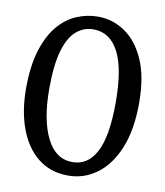

<svg xmlns="http://www.w3.org/2000/svg" viewBox="-82 -782 742 863"><g transform="rotate(10 289.0 -350.5)"><path d="M287 13Q205 13 148 -33Q91 -79 62 -159Q33 -239 33 -339Q33 -443 55.5 -515Q78 -587 115.5 -631Q153 -675 200 -694.5Q247 -714 296 -714Q363 -714 419.5 -676Q476 -638 510.5 -560.5Q545 -483 545 -363Q545 -240 510.5 -156.5Q476 -73 417.5 -30Q359 13 287 13ZM296 -50Q366 -50 403.5 -122Q441 -194 441 -348Q441 -503 401 -578.5Q361 -654 286 -654Q242 -654 208 -625Q174 -596 155 -531Q136 -466 136 -356Q136 -216 177 -133Q218 -50 296 -50Z"/></g></svg>

Font: Text Regular
Style: Regular
Weight: 400
Designer: Latin by Veronika Burian and Jose Scaglione. Greek by Irene Vlachou. Cyrillic by Vera Evstafieva.
Foundry: TypeTogether
Version: Version 3.002